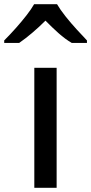

<svg xmlns="http://www.w3.org/2000/svg" viewBox="-79 -892 433 912"><path d="M84 0V-570H190V0ZM-59 -688V-700Q-30 -729 -2.5 -760Q25 -791 47.5 -820Q70 -849 83 -872H192Q207 -846 232.5 -814Q258 -782 285.5 -752Q313 -722 334 -700V-688H262Q231 -706 199 -734.5Q167 -763 137 -794Q106 -763 73.5 -735.5Q41 -708 12 -688Z"/></svg>

Font: Menbere
Style: Regular
Weight: 400
Designer: Aleme Tadesse
Foundry: Sorkin Type Co
Version: Version 1.000